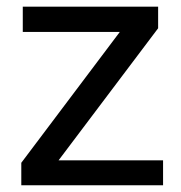

<svg xmlns="http://www.w3.org/2000/svg" viewBox="-20 -548 536 568"><path d="M153.3 -73.7 447.8 -464.4V-528.3H47.4V-453.6H334.5L43 -66.4V0H462.4V-73.7Z"/></svg>

Font: Dirooz FD
Style: FD
Weight: 400
Foundry: DejaVu fonts team - Redesigned by Saber Rastikerdar
Version: Version 0.2.1